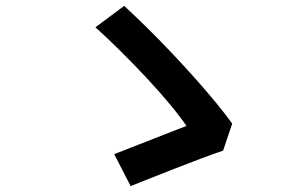

<svg xmlns="http://www.w3.org/2000/svg" viewBox="-20 -678 1040 654"><path d="M740 -165Q710 -155 667.5 -139Q625 -123 579 -105Q533 -87 492.5 -71Q452 -55 425 -44L369 -153Q392 -162 425.5 -175Q459 -188 494.5 -202Q530 -216 562 -228.5Q594 -241 615 -249Q595 -279 559 -322.5Q523 -366 478 -414Q433 -462 387.5 -507Q342 -552 305 -585L403 -658Q441 -623 483.5 -581Q526 -539 568.5 -494Q611 -449 650 -405Q689 -361 720 -323Q751 -285 771 -257Z"/></svg>

Font: Noto Sans SC SemiBold
Style: Regular
Weight: 600
Designer: Ryoko NISHIZUKA 西塚涼子 (kana, bopomofo & ideographs); Paul D. Hunt (Latin, Greek & Cyrillic); Sandoll Communications 산돌커뮤니
Foundry: Adobe
Version: Version 2.004-H2;hotconv 1.0.118;makeotfexe 2.5.65603